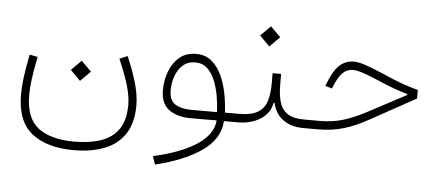

<svg xmlns="http://www.w3.org/2000/svg" viewBox="-51 -633 2299 1008"><g transform="rotate(5 1098.0 -129.0)"><path d="M312 -197.8 364.7 -250.5 418 -197.8 364.7 -144.5ZM561 -278.3 602.5 -296.4Q638.7 -211.9 654.8 -151.9Q670.9 -91.8 670.9 -41.5Q670.9 51.3 632.3 109.1Q593.8 167 524.7 193.8Q455.6 220.7 363.8 220.7Q222.7 220.7 142.6 158Q62.5 95.2 62.5 -47.4Q62.5 -84.5 68.6 -134.3Q74.7 -184.1 89.8 -258.8L132.3 -250.5Q117.2 -174.8 111.3 -128.2Q105.5 -81.5 105.5 -48.8Q105.5 74.7 172.1 125.2Q238.8 175.8 362.8 175.8Q444.3 175.8 503.9 155Q563.5 134.3 595.9 86.7Q628.4 39.1 628.4 -40.5Q628.4 -84.5 612.8 -139.2Q597.2 -193.8 561 -278.3Z M1097.7 2.9 1094.7 -0.5Q1061 0 1027.8 0Q994.6 0 961.4 0Q890.1 0 846.4 -31.2Q802.7 -62.5 802.7 -134.8Q802.7 -185.5 820.1 -232.4Q837.4 -279.3 872.3 -309.1Q907.2 -338.9 960.4 -338.9Q1009.3 -338.9 1042.2 -311.3Q1075.2 -283.7 1095.5 -239.5Q1115.7 -195.3 1125.5 -144Q1135.3 -92.8 1137.2 -44.9H1183.1V0H1136.2Q1129.9 94.7 1039.1 158.2Q948.2 221.7 795.4 258.8L780.8 215.8Q926.8 182.6 1008.3 128.9Q1089.8 75.2 1097.7 2.9ZM1095.7 -43.9Q1094.2 -81.5 1087.2 -124.5Q1080.1 -167.5 1064.9 -206.3Q1049.8 -245.1 1024.2 -269.5Q998.5 -293.9 960 -293.9Q919.9 -293.9 894 -270.5Q868.2 -247.1 855.7 -211.2Q843.3 -175.3 843.3 -137.7Q843.3 -83.5 875.5 -63.7Q907.7 -43.9 962.4 -43.9Z M1413.6 -216.3Q1413.6 -163.6 1424.6 -125.2Q1435.5 -86.9 1466.1 -65.9Q1496.6 -44.9 1554.7 -44.9H1598.1V0H1553.2Q1491.2 0 1448 -30.5Q1404.8 -61 1392.6 -118.7H1387.7Q1376 -60.1 1325.9 -30Q1275.9 0 1210.9 0H1183.1Q1171.9 0 1171.9 -22.5Q1171.9 -44.9 1183.1 -44.9H1210.9Q1276.9 -44.9 1310.8 -65.9Q1344.7 -86.9 1356.7 -125.5Q1368.7 -164.1 1368.7 -216.3V-272.9H1413.6ZM1286.1 -464.4 1338.9 -517.1 1392.1 -464.4 1338.9 -411.1Z M1789.1 -370.6Q1812 -370.6 1845 -360.1Q1877.9 -349.6 1942.4 -322.3Q2002.9 -295.4 2046.9 -279.3Q2090.8 -263.2 2135.7 -251.5V-206.5L1899.4 -76.2Q1825.7 -35.2 1764.2 -17.6Q1702.6 0 1633.3 0H1598.1Q1586.9 0 1586.9 -22.5Q1586.9 -44.9 1598.1 -44.9H1638.7Q1700.7 -44.9 1755.4 -60.5Q1810.1 -76.2 1880.9 -113.3L2083 -220.7V-225.6Q2018.1 -242.2 1921.4 -284.7Q1866.7 -307.6 1836.9 -317.1Q1807.1 -326.7 1789.1 -326.7Q1755.9 -326.7 1732.9 -303.7Q1710 -280.8 1689 -227.1L1685.5 -219.7L1650.4 -231.4L1653.8 -239.3Q1679.7 -309.1 1711.4 -339.8Q1743.2 -370.6 1789.1 -370.6Z"/></g></svg>

Font: Estedad-FD ExtraLight
Style: Regular
Weight: 200
Designer: Amin Abedi
Version: Version 7.3